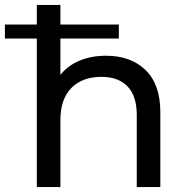

<svg xmlns="http://www.w3.org/2000/svg" viewBox="-56 -762 750 782"><path d="M597 -305V0H501V-294Q501 -371 463.5 -410Q426 -449 357 -449Q279 -449 234.5 -403.5Q190 -358 190 -273V0H94V-605H-36V-662H94V-742H190V-662H428V-605H190V-457Q220 -495 268 -515Q316 -535 376 -535Q477 -535 537 -476.5Q597 -418 597 -305Z"/></svg>

Font: CMG Sans Medium
Style: Regular
Weight: 500
Designer: Julieta Ulanovsky
Foundry: Julieta Ulanovsky
Version: Version 7.200